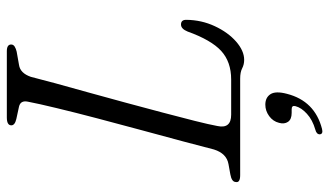

<svg xmlns="http://www.w3.org/2000/svg" viewBox="-226 -514 987 576"><g transform="rotate(-90 268.0 -226.5)"><path d="M319.5 0H30Q6.5 0 9.5 -13.5Q10 -25.5 32.5 -29.5L63 -35Q95 -40.5 107 -78.5Q116 -113.5 131.2 -170.8Q146.5 -228 164.8 -295.2Q183 -362.5 200.5 -429Q218 -495.5 231.2 -550.5Q244.5 -605.5 250.5 -637Q255 -659 235.5 -663.5L198.5 -671.5Q179.5 -676 179.5 -686.5Q179.5 -700 203 -700H402Q422 -700 422 -687Q422 -680.5 415.8 -676.5Q409.5 -672.5 400.5 -670.5L361 -663.5Q336 -660 325 -628Q318 -600 305.8 -555Q293.5 -510 278.2 -455.5Q263 -401 247.5 -343.5Q232 -286 217.8 -232.5Q203.5 -179 192.8 -136Q182 -93 177.5 -68.5Q168.5 -27 211.5 -27H317Q370 -27 402.8 -57Q435.5 -87 461 -158Q469 -177.5 482 -177.5Q496.5 -177.5 496 -161Q495.5 -116 477 -76.2Q458.5 -36.5 430.8 -12.2Q403 12 376 12Q362 12 350.5 6Q339 0 319.5 0ZM217 154.5Q197.5 154.5 190 143.5Q182.5 132.5 187 116.5Q191.5 98.5 207.2 87Q223 75.5 241.5 75.5Q263 75.5 273 91Q283 106.5 274 140.5Q252.5 224 169 245.5Q153.5 249.5 152.5 239Q152.5 229 166.5 225.5Q196 217 214.2 200.2Q232.5 183.5 237 166Q240 154.5 228 154.5Z"/></g></svg>

Font: Fraunces 9pt Light
Style: Italic
Weight: 300
Italic angle: -16°
Version: Version 1.000;[0bf87f6ff]